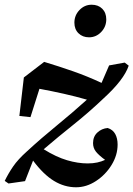

<svg xmlns="http://www.w3.org/2000/svg" viewBox="-26 -767 565 813"><path d="M56 -276 75 -439 161 -505Q224 -486 284 -465Q344 -444 404 -416L436 -490L502 -502L519 -489Q509 -459 482 -424Q455 -389 411 -349Q350 -291 285.5 -239.5Q221 -188 159 -135Q212 -102 258 -88.5Q304 -75 345 -75Q368 -75 386 -79Q404 -83 419 -90Q393 -109 380.5 -124.5Q368 -140 368 -161Q368 -189 386.5 -206Q405 -223 430 -225Q452 -218 462 -199.5Q472 -181 472 -155Q472 -110 446.5 -68.5Q421 -27 380.5 -0.5Q340 26 296 26Q247 26 202.5 -1Q158 -28 114 -87L80 0L10 10L-6 -1Q9 -32 29.5 -62Q50 -92 88 -126Q150 -183 215 -236Q280 -289 342 -345Q293 -359 244 -370Q195 -381 141 -391L103 -271ZM351 -609Q324 -609 306.5 -626Q289 -643 289 -671Q289 -702 310.5 -724.5Q332 -747 362 -747Q390 -747 407 -730Q424 -713 424 -685Q424 -654 402.5 -631.5Q381 -609 351 -609Z"/></svg>

Font: Source Serif 4 SmText Semibold
Style: Italic
Weight: 600
Italic angle: -12°
Designer: Frank Grießhammer
Foundry: Adobe
Version: Version 4.005;hotconv 1.1.0;makeotfexe 2.6.0